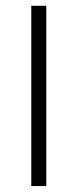

<svg xmlns="http://www.w3.org/2000/svg" viewBox="-20 -642 264 662"><path d="M87.9 -622.1H139.6V-0.5H87.9Z"/></svg>

Font: Shabnam Thin FD-WOL
Style: Thin-FD-WOL
Weight: 100
Foundry: DejaVu fonts team - Redesigned by Saber Rastikerdar - Based on Vazir font
Version: Version 5.0.1